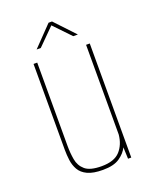

<svg xmlns="http://www.w3.org/2000/svg" viewBox="-124 -703 627 783"><g transform="rotate(-20 190.0 -312.0)"><path d="M187 8Q145 8 120.5 -3.5Q96 -15 85 -34.5Q74 -54 71 -77Q68 -100 68 -123V-495H84V-132Q84 -103 89 -74Q94 -45 115.5 -26.5Q137 -8 187 -8Q242 -8 267 -35.5Q292 -63 296 -106V-495H312V0H298L296 -50Q285 -27 259.5 -9.5Q234 8 187 8ZM100 -546 183 -632H198L279 -546H259L190 -618L118 -546Z"/></g></svg>

Font: Alumni Sans Pinstripe
Style: Regular
Weight: 400
Designer: Robert E. Leuschke
Foundry: Robert E. Leuschke
Version: Version 1.010; ttfautohint (v1.8.4.7-5d5b)